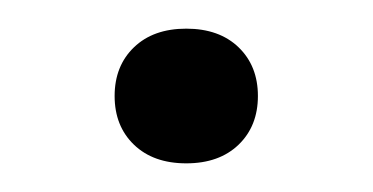

<svg xmlns="http://www.w3.org/2000/svg" viewBox="-20 -104 260 134"><path d="M160 -37Q160 -16 146.5 -3Q133 10 110 10Q87 10 73.5 -3Q60 -16 60 -37Q60 -58 73.5 -71Q87 -84 110 -84Q133 -84 146.5 -71Q160 -58 160 -37Z"/></svg>

Font: Scope One
Style: Regular
Weight: 400
Designer: Dalton Maag Ltd
Foundry: Dalton Maag Ltd
Version: Version 1.001; ttfautohint (v1.4.1) -l 11 -r 50 -G 50 -x 14 